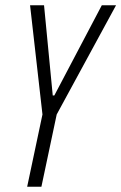

<svg xmlns="http://www.w3.org/2000/svg" viewBox="-20 -708 460 728"><path d="M83 0 141 -274 94 -688H147L180 -346H186L366 -688H420L195 -274L137 0Z"/></svg>

Font: Saira ExtraCondensed Light
Style: Italic
Weight: 300
Width: 2
Italic angle: -12°
Designer: Hector Gatti with collaboration of the Omnibus-Type team
Foundry: Omnibus-Type
Version: Version 1.101